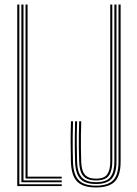

<svg xmlns="http://www.w3.org/2000/svg" viewBox="-20 -820 603 846"><path d="M56 0V-800H65.2V-8.2H252V0ZM74.2 -16.8V-800H83.5V-25H252V-16.8ZM92.5 -33.2V-800H101.5V-41.5H252V-33.2ZM403 6Q344 6 319 -21.1Q294 -48.2 292.5 -108.2Q291.2 -154.5 291.2 -195.1Q291.2 -235.8 292.8 -285.8H301.8Q300.8 -248.8 300.4 -220.2Q300 -191.8 300.4 -165.2Q300.8 -138.8 301.5 -108.5Q303 -51.5 326.4 -26.8Q349.8 -2 403 -2Q456.2 -2 479.2 -26.6Q502.2 -51.2 502.2 -108.2V-800H511.5V-108.2Q511.5 -47 486.2 -20.5Q461 6 403 6ZM403 -9.2Q353.8 -9.2 332.9 -33Q312 -56.8 310.8 -108.8Q310 -139 309.6 -165.2Q309.2 -191.5 309.6 -220Q310 -248.5 311 -285.8H319.8Q318.2 -238.2 318.2 -196.4Q318.2 -154.5 319.5 -108.5Q321 -58.8 340.8 -38Q360.5 -17.2 402.8 -17.2Q450.2 -17.2 467.1 -40.6Q484 -64 484 -107.5V-800H493.2V-108.2Q493.2 -55.8 472.2 -32.5Q451.2 -9.2 403 -9.2ZM402.8 -25Q363.8 -25 346.9 -44.6Q330 -64.2 328.8 -108.5Q327.8 -140.2 327.4 -168Q327 -195.8 327.4 -224Q327.8 -252.2 328.8 -285.8H338Q337 -253.2 336.6 -224.4Q336.2 -195.5 336.6 -167.4Q337 -139.2 337.8 -108.8Q339 -67.5 354.2 -50.1Q369.5 -32.8 402.8 -32.8Q439.5 -32.8 452.6 -52Q465.8 -71.2 465.8 -107.5V-800H474.8V-107.5Q474.8 -67.8 459.8 -46.4Q444.8 -25 402.8 -25Z"/></svg>

Font: Big Shoulders Inline Display Thin Light
Style: Regular
Weight: 300
Version: Version 2.002